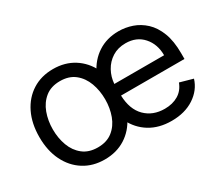

<svg xmlns="http://www.w3.org/2000/svg" viewBox="-102 -790 1194 1038"><g transform="rotate(-30 495.0 -271.0)"><path d="M298.3 11.4Q224.4 11.4 168.9 -23.8Q113.3 -58.9 82.2 -122.2Q51.1 -185.4 51.1 -269.9Q51.1 -355.1 82.2 -418.7Q113.3 -482.2 168.9 -517.4Q224.4 -552.6 298.3 -552.6Q372.2 -552.6 427.7 -517.4Q483.3 -482.2 514.4 -418.7Q545.5 -355.1 545.5 -269.9Q545.5 -185.4 514.4 -122.2Q483.3 -58.9 427.7 -23.8Q372.2 11.4 298.3 11.4ZM298.3 -63.9Q354.4 -63.9 390.6 -92.7Q426.8 -121.4 444.2 -168.3Q461.6 -215.2 461.6 -269.9Q461.6 -324.6 444.2 -371.8Q426.8 -419 390.6 -448.2Q354.4 -477.3 298.3 -477.3Q242.2 -477.3 206 -448.2Q169.7 -419 152.3 -371.8Q134.9 -324.6 134.9 -269.9Q134.9 -215.2 152.3 -168.3Q169.7 -121.4 206 -92.7Q242.2 -63.9 298.3 -63.9ZM715.9 11.4Q637.1 11.4 580.1 -23.6Q523.1 -58.6 492.4 -121.6Q461.6 -184.7 461.6 -268.5Q461.6 -352.3 492.4 -416.4Q523.1 -480.5 578.3 -516.5Q633.5 -552.6 707.4 -552.6Q750 -552.6 791.5 -538.4Q833.1 -524.1 867.2 -492.4Q901.3 -460.6 921.5 -408.4Q941.8 -356.2 941.8 -279.8V-244.3H545.8Q548.7 -157 595.3 -110.4Q642 -63.9 715.9 -63.9Q765.3 -63.9 800.8 -85.2Q836.3 -106.5 852.3 -149.1L933.2 -126.4Q914.1 -64.6 856.5 -26.6Q799 11.4 715.9 11.4ZM545.8 -316.8H856.5Q856.5 -386 816.1 -431.6Q775.6 -477.3 707.4 -477.3Q659.4 -477.3 624.3 -454.9Q589.1 -432.5 568.9 -395.8Q548.7 -359 545.8 -316.8Z"/></g></svg>

Font: Inter UI
Style: Regular
Weight: 400
Designer: Rasmus Andersson
Foundry: rsms
Version: 3.2;8d6f07862